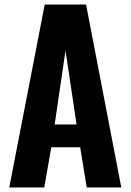

<svg xmlns="http://www.w3.org/2000/svg" viewBox="-20 -830 578 850"><path d="M21 0 178 -810H361L517 0H364L335 -178H207L176 0ZM222 -279H319L270 -606Z"/></svg>

Font: Oswald SemiBold
Style: Regular
Weight: 600
Designer: Vernon Adams
Foundry: Vernon Adams
Version: Version 4.100; ttfautohint (v1.8.1.43-b0c9)